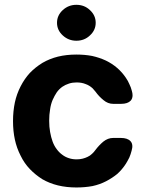

<svg xmlns="http://www.w3.org/2000/svg" viewBox="-20 -785 627 814"><path d="M303.7 -612.3Q270.5 -612.3 246.1 -634.8Q221.7 -657.2 221.7 -688.5Q221.7 -719.7 246.1 -742.2Q270.5 -764.6 303.7 -764.6Q337.9 -764.6 361.3 -742.2Q385.7 -719.7 385.7 -688.5Q385.7 -657.2 361.3 -634.8Q337.9 -612.3 303.7 -612.3ZM492.2 -200.2Q520.5 -200.2 533.2 -186.5Q545.9 -172.9 538.1 -146.5Q534.2 -130.9 528.3 -117.2Q521.5 -103.5 513.7 -90.8Q498 -66.4 477.5 -47.9Q456.1 -30.3 429.7 -16.6Q403.3 -2.9 372.1 3.9Q339.8 9.8 303.7 9.8Q261.7 9.8 225.6 1Q189.5 -7.8 159.2 -25.4Q129.9 -43.9 106.4 -68.4Q83 -92.8 67.4 -125Q50.8 -157.2 43 -193.4Q35.2 -229.5 35.2 -271.5Q35.2 -313.5 43 -350.6Q50.8 -386.7 67.4 -418.9Q84 -451.2 106.4 -475.6Q129.9 -500 160.2 -518.6Q190.4 -536.1 225.6 -544.9Q261.7 -553.7 303.7 -553.7Q338.9 -553.7 370.1 -547.9Q401.4 -541 428.7 -528.3Q455.1 -515.6 476.6 -497.1Q498 -478.5 513.7 -455.1Q522.5 -442.4 528.3 -428.7Q535.2 -415 539.1 -399.4Q542 -389.6 542 -380.9Q542 -367.2 534.2 -358.4Q521.5 -344.7 493.2 -344.7Q481.4 -344.7 460 -344.7Q437.5 -344.7 418.9 -360.4Q399.4 -376 384.8 -396.5Q381.8 -400.4 378.9 -403.3Q376 -407.2 373 -410.2Q359.4 -422.9 342.8 -428.7Q326.2 -435.5 304.7 -435.5Q287.1 -435.5 272.5 -430.7Q256.8 -425.8 244.1 -417Q230.5 -407.2 220.7 -393.6Q210.9 -378.9 203.1 -361.3Q195.3 -342.8 192.4 -321.3Q188.5 -298.8 188.5 -273.4Q188.5 -247.1 192.4 -225.6Q196.3 -203.1 203.1 -184.6Q210 -166 220.7 -152.3Q230.5 -138.7 244.1 -128.9Q256.8 -119.1 272.5 -114.3Q287.1 -109.4 304.7 -109.4Q318.4 -109.4 330.1 -112.3Q341.8 -115.2 351.6 -120.1Q362.3 -125 370.1 -132.8Q377.9 -139.6 384.8 -149.4Q399.4 -168.9 418 -184.6Q437.5 -200.2 460 -200.2Q467.8 -200.2 475.6 -200.2Q484.4 -200.2 492.2 -200.2Z"/></svg>

Font: DeepSea
Style: Bold
Weight: 700
Designer: Stem
Version: Version 3.019;git-0a5106e0b